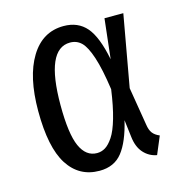

<svg xmlns="http://www.w3.org/2000/svg" viewBox="-87 -616 667 707"><g transform="rotate(-15 246.5 -262.5)"><path d="M216.8 -537.1Q271.5 -537.1 303.5 -500Q335.4 -462.9 353 -374L370.1 -525.9H441.9L393.1 -252.9L417 -107.9Q419.9 -86.9 428.7 -75.2Q437.5 -63.5 455.1 -56.2L426.8 11.2Q397 5.9 376.7 -16.8Q356.4 -39.6 352.1 -79.1L344.2 -144Q325.7 -65.9 294.9 -26.9Q264.2 12.2 208 12.2Q130.4 12.2 88.1 -53.7Q45.9 -119.6 45.9 -258.8Q45.9 -389.2 91.1 -463.1Q136.2 -537.1 216.8 -537.1ZM224.1 -472.2Q130.9 -472.2 130.9 -258.8Q130.9 -148.9 152.3 -101.1Q173.8 -53.2 215.8 -53.2Q232.9 -53.2 247.6 -62.3Q262.2 -71.3 277.1 -93.5Q292 -115.7 304.7 -159.7Q317.4 -203.6 326.2 -267.1Q314.9 -346.7 299.8 -392.3Q284.7 -438 267.1 -455.1Q249.5 -472.2 224.1 -472.2Z"/></g></svg>

Font: Fira Sans Compressed Book
Style: Regular
Weight: 350
Width: 1
Designer: Carrois Corporate & Edenspiekermann AG
Foundry: Carrois Corporate GbR & Edenspiekermann AG
Version: Version 4.203;PS 004.203;hotconv 1.0.88;makeotf.lib2.5.64775